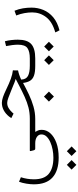

<svg xmlns="http://www.w3.org/2000/svg" viewBox="595 -996 846 2076"><g transform="rotate(-90 1018.0 42.0)"><path d="M139.6 -155.3Q117.2 -86.4 117.2 -14.6Q117.2 97.7 177.5 147Q237.8 196.3 351.1 196.3Q394.5 196.3 438.7 187.7Q482.9 179.2 520 162.6Q557.1 146 579.8 122.1Q602.5 98.1 602.5 66.9Q602.5 36.6 576.2 18.3Q549.8 0 507.8 0H447.8Q434.6 0 430.2 -19L422.9 -49.3Q419.9 -58.6 429.2 -58.6H711.4V0H629.9Q637.2 15.1 644.8 29.3Q652.3 43.5 652.3 70.3Q652.3 120.6 616 162.1Q579.6 203.6 512.2 228.5Q444.8 253.4 351.6 253.4Q210.9 253.4 137 186.8Q63 120.1 63 -15.1Q63 -49.8 70.1 -94.7Q77.1 -139.6 90.8 -175.3ZM369.6 393.1 420.9 341.8 472.7 393.1 420.9 444.8ZM222.2 393.1 273.4 341.8 325.2 393.1 273.4 444.8Z M957.5 147.9 1011.7 94.2 1065.9 147.9 1011.7 202.1ZM1294.4 -185.5Q1274.4 -182.1 1248 -173.3Q1221.7 -164.6 1195.3 -151.9Q1197.8 -98.6 1235.1 -78.6Q1272.5 -58.6 1344.7 -58.6H1371.1V0H1342.8Q1276.9 0 1238.8 -13.4Q1200.7 -26.9 1182.9 -55.9Q1165 -85 1159.2 -131.8Q1097.2 -98.1 1033.2 -67.9Q969.2 -37.6 903.3 -18.8Q837.4 0 770 0H691.9V-58.6H771.5Q836.9 -58.6 893.1 -73Q949.2 -87.4 1006.8 -113.5Q1064.5 -139.6 1133.3 -175.3L1202.6 -211.4Q1182.1 -217.8 1172.4 -221.2Q1162.6 -224.6 1154.1 -228.3Q1145.5 -231.9 1129.4 -238.8Q1113.3 -245.6 1079.6 -258.8Q1030.3 -278.8 997.6 -291Q964.8 -303.2 943.4 -303.2Q913.6 -303.2 888.2 -288.3Q862.8 -273.4 843.3 -252.4L827.6 -234.4L778.8 -258.8L796.4 -283.7Q825.2 -319.8 863 -340.3Q900.9 -360.8 943.8 -360.8Q971.2 -360.8 1006.8 -348.6Q1042.5 -336.4 1085.4 -315.4Q1155.8 -281.2 1204.8 -263.7Q1253.9 -246.1 1295.4 -241.7Z M1609.9 -328.1Q1619.1 -293.5 1623 -256.8Q1627 -220.2 1627 -188.5Q1627 -85.9 1579.3 -43Q1531.7 0 1424.3 0H1351.6V-58.6H1424.3Q1498.5 -58.6 1535.6 -84.2Q1572.8 -109.9 1572.8 -187Q1572.8 -213.9 1568.6 -248.3Q1564.5 -282.7 1557.6 -315.4ZM1501.5 147.9 1552.7 96.7 1604.5 147.9 1552.7 199.7ZM1354 147.9 1405.3 96.7 1457 147.9 1405.3 199.7Z M1939.9 -224.1Q1958.5 -178.7 1966.1 -132.3Q1973.6 -85.9 1973.6 -40.5Q1973.6 26.9 1948.5 87.9Q1923.3 148.9 1869.1 194.6Q1814.9 240.2 1728 262.2L1705.6 216.8Q1819.3 185.1 1870.6 117.9Q1921.9 50.8 1921.9 -32.7Q1921.9 -73.2 1914.1 -117.2Q1906.2 -161.1 1888.7 -205.6Z"/></g></svg>

Font: Vazir Thin
Style: Thin
Weight: 100
Designer: Saber Rastikerdar
Foundry: Saber Rastikerdar
Version: Version 30.0.0